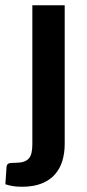

<svg xmlns="http://www.w3.org/2000/svg" viewBox="-58 -533 332 733"><path d="M189 -513V17.5Q189 51 180.2 80.5Q171.5 110 152.2 132.2Q133 154.5 101.8 167.2Q70.5 180 25.5 180Q8 180 -7 177.8Q-22 175.5 -37.5 170.5L-33 104Q-31.5 94 -25.2 91.2Q-19 88.5 0 88.5Q18.5 88.5 31 84.8Q43.5 81 51.2 72.8Q59 64.5 62.2 51Q65.5 37.5 65.5 17.5V-513Z"/></svg>

Font: Lato
Style: Bold
Weight: 700
Designer: Lukasz Dziedzic
Foundry: tyPoland Lukasz Dziedzic
Version: Version 2.007; 2014-02-27